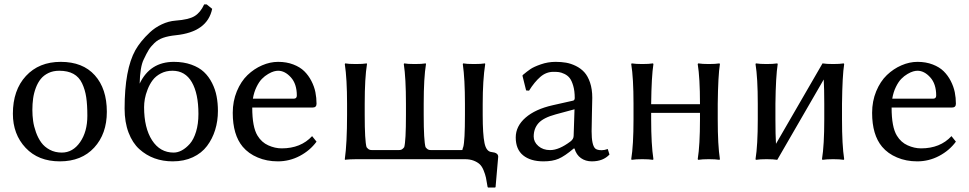

<svg xmlns="http://www.w3.org/2000/svg" viewBox="-20 -718 4372 866"><path d="M38.1 -205.1Q38.1 -311.5 96.9 -375.2Q155.8 -439 253.9 -439Q353.5 -439 407.7 -378.4Q461.9 -317.9 461.9 -213.9Q461.9 -114.3 404.8 -52.2Q347.7 9.8 250 9.8Q152.8 9.8 95.5 -51.3Q38.1 -112.3 38.1 -205.1ZM247.1 -398.9Q219.7 -398.9 198.5 -388.7Q177.2 -378.4 163.8 -361.8Q150.4 -345.2 141.6 -321.8Q132.8 -298.3 129.4 -273.9Q126 -249.5 126 -222.2Q126 -196.8 129.4 -172.4Q132.8 -147.9 142.3 -121.3Q151.9 -94.7 166.3 -75Q180.7 -55.2 204.6 -42.5Q228.5 -29.8 258.8 -29.8Q308.6 -29.8 341.3 -76.9Q374 -124 374 -195.8Q374 -245.1 368.9 -279.3Q363.8 -313.5 350.3 -342Q336.9 -370.6 311.3 -384.8Q285.6 -398.9 247.1 -398.9Z M542 -228Q542 -404.8 590.8 -492.2Q601.6 -511.2 617.7 -531.2Q633.8 -551.3 656.5 -572.5Q679.2 -593.8 709.7 -608.2Q740.2 -622.6 772 -625Q832 -629.4 857.9 -645.5Q884.3 -661.6 900.9 -698.2H912.1L937 -678.2Q915.5 -573.7 772.9 -559.1Q739.3 -555.7 716.1 -547.6Q692.9 -539.6 676.5 -523.9Q660.2 -508.3 650.4 -492.4Q640.6 -476.6 627.9 -449.2Q611.8 -416.5 609.9 -340.8Q656.7 -439 764.2 -439Q808.1 -439 843 -426.5Q877.9 -414.1 899.9 -393.3Q921.9 -372.6 936.5 -343.5Q951.2 -314.5 957 -283.4Q962.9 -252.4 962.9 -217.8Q962.9 -171.9 950.4 -131.8Q938 -91.8 913.8 -59.6Q889.6 -27.3 849.9 -8.8Q810.1 9.8 758.8 9.8Q714.8 9.8 677 -3.9Q639.2 -17.6 608.4 -45.4Q577.6 -73.2 559.8 -120.1Q542 -167 542 -228ZM757.8 -398.9Q728.5 -398.9 705.3 -386.7Q682.1 -374.5 668.5 -356.2Q654.8 -337.9 645.8 -314.7Q636.7 -291.5 633.3 -272Q629.9 -252.4 629.9 -234.9Q629.9 -141.1 665.8 -85.4Q701.7 -29.8 763.2 -29.8Q781.7 -29.8 800.3 -39.8Q818.8 -49.8 836.2 -69.3Q853.5 -88.9 864.3 -124Q875 -159.2 875 -204.1Q875 -295.9 845.2 -347.4Q815.4 -398.9 757.8 -398.9Z M1120.6 -272.9H1304.7Q1318.8 -272.9 1318.8 -287.1Q1318.8 -339.4 1292 -369.1Q1265.1 -398.9 1234.4 -398.9Q1226.1 -398.9 1215.3 -396Q1204.6 -393.1 1189.5 -384.3Q1174.3 -375.5 1161.4 -362.3Q1148.4 -349.1 1137 -325.7Q1125.5 -302.2 1120.6 -272.9ZM1387.7 -104 1407.7 -79.1Q1378.4 -39.1 1332 -14.6Q1285.6 9.8 1233.4 9.8Q1183.1 9.8 1142.1 -7.8Q1101.1 -24.9 1074.7 -56.2Q1029.8 -109.9 1029.8 -209Q1029.8 -261.7 1048.3 -306.4Q1066.9 -351.1 1096.4 -379.4Q1126 -407.7 1162.1 -423.3Q1198.2 -439 1234.4 -439Q1272.5 -439 1303 -427.2Q1333.5 -415.5 1352.5 -396.7Q1371.6 -377.9 1384.5 -352.8Q1397.5 -327.6 1402.6 -302.2Q1407.7 -276.9 1407.7 -250Q1407.7 -232.9 1389.6 -232.9H1117.7Q1117.7 -144.5 1141.6 -106Q1160.2 -75.7 1189.9 -62.5Q1220.2 -48.8 1250.5 -48.8Q1336.9 -48.8 1387.7 -104Z M1588.4 0Q1573.2 0 1560.1 0.7Q1546.9 1.5 1541.5 2L1536.1 2.9L1535.2 0Q1545.4 -71.3 1545.4 -200.2V-250Q1545.4 -362.3 1535.2 -429.2L1537.1 -432.1Q1551.3 -429.2 1585.4 -429.2Q1601.1 -429.2 1613.3 -429.9Q1625.5 -430.7 1629.9 -431.6L1634.3 -432.1L1635.3 -429.2Q1625 -366.2 1625 -250V-200.2Q1625 -83 1633.3 -54.2Q1639.2 -46.9 1644 -43.9Q1648.9 -41 1659.2 -41H1777.3Q1787.6 -41 1792.5 -43.9Q1797.4 -46.9 1803.2 -54.2Q1811 -81.5 1811 -200.2V-250Q1811 -365.7 1801.3 -429.2L1803.2 -432.1Q1816.9 -429.2 1851.1 -429.2Q1866.7 -429.2 1878.9 -429.9Q1891.1 -430.7 1895.5 -431.6L1900.4 -432.1L1901.4 -429.2Q1891.1 -366.2 1891.1 -250V-200.2Q1891.1 -83 1899.4 -54.2Q1905.3 -46.9 1910.2 -43.9Q1915 -41 1925.3 -41H2057.1Q2064 -41 2065.4 -42.2Q2066.9 -43.5 2066.9 -47.1Q2066.9 -50.8 2069.3 -54.2Q2077.1 -81.5 2077.1 -200.2V-249Q2077.1 -361.8 2067.4 -429.2L2069.3 -432.1Q2084 -429.2 2118.2 -429.2Q2133.8 -429.2 2146 -429.9Q2158.2 -430.7 2163.1 -431.6L2167.5 -432.1L2168.5 -429.2Q2157.2 -356.4 2157.2 -249V-200.2Q2157.2 -111.8 2165.3 -73Q2173.3 -34.2 2197.3 -32.2Q2227.1 -29.3 2227.1 -11.2L2215.3 125L2213.4 127.9H2181.2L2179.2 125Q2175.3 99.1 2171.9 83.5Q2168.5 67.9 2161.1 50Q2153.8 32.2 2143.6 22.7Q2133.3 13.2 2116.5 6.6Q2099.6 0 2076.2 0Z M2571.3 -225.1 2486.3 -202.1Q2430.7 -187 2408.9 -162.6Q2387.2 -138.2 2387.2 -102.1Q2387.2 -77.6 2408.2 -59.3Q2429.2 -41 2461.4 -41Q2501.5 -41 2553.2 -80.1Q2567.4 -90.8 2567.4 -106ZM2571.3 -47.9H2567.4Q2526.9 -13.7 2499.5 -2Q2472.2 9.8 2431.2 9.8Q2373 9.8 2339.6 -17.3Q2306.2 -44.4 2306.2 -98.1Q2306.2 -148.9 2350.6 -187.5Q2394.5 -225.6 2472.2 -243.2L2565.4 -264.2Q2572.3 -266.6 2572.3 -275.9Q2572.3 -308.1 2565.4 -331.3Q2558.6 -354.5 2549.3 -366.2Q2540 -377.9 2525.4 -384.8Q2510.7 -391.6 2500.5 -392.8Q2490.2 -394 2476.1 -394Q2443.4 -394 2417 -371.1Q2390.6 -348.1 2366.2 -309.1L2353 -310.1L2336.4 -377L2339.4 -380.9Q2357.4 -396 2372.3 -406.2Q2387.2 -416.5 2419.2 -427.7Q2451.2 -439 2486.3 -439Q2511.2 -439 2533 -435.3Q2554.7 -431.6 2577.1 -420.7Q2599.6 -409.7 2615.5 -392.3Q2631.3 -375 2641.4 -345.5Q2651.4 -315.9 2651.4 -276.9Q2651.4 -273.4 2649.9 -208Q2648.4 -142.6 2648.4 -126Q2648.4 -63 2665 -47.9Q2673.8 -40.5 2694.3 -40.5Q2706.5 -40.5 2721.2 -45.9L2729 -21Q2700.2 9.8 2649.4 9.8Q2621.1 9.8 2600.3 -4.9Q2579.6 -19.5 2571.3 -47.9Z M2837.4 -250Q2837.4 -366.2 2827.1 -429.2L2829.1 -432.1Q2847.7 -429.2 2877 -429.2Q2907.2 -429.2 2925.3 -432.1L2927.2 -429.2Q2918.5 -373 2917 -250V-248H3137.2V-250Q3137.2 -366.2 3127 -429.2L3129.4 -432.1Q3147.5 -429.2 3177.2 -429.2Q3207 -429.2 3225.1 -432.1L3227.1 -429.2Q3218.8 -376.5 3217.3 -250V-179.2Q3217.3 -63.5 3227.1 0L3225.1 2.9Q3207 0 3177.2 0Q3147.5 0 3129.4 2.9L3127 0Q3137.2 -63.5 3137.2 -179.2V-209H2917V-179.2Q2917 -66.4 2927.2 0L2925.3 2.9Q2907.2 0 2877 0Q2847.7 0 2829.1 2.9L2827.1 0Q2837.4 -63.5 2837.4 -179.2Z M3397.9 -250Q3397.9 -366.2 3387.7 -429.2L3389.6 -432.1Q3408.2 -429.2 3437.5 -429.2Q3467.8 -429.2 3485.8 -432.1L3487.8 -429.2Q3479 -373 3477.5 -250V-179.2Q3477.5 -109.4 3480 -69.3L3689.9 -432.1Q3708 -429.2 3737.8 -429.2Q3767.6 -429.2 3785.6 -432.1L3787.6 -429.2Q3779.3 -376.5 3777.8 -250V-179.2Q3777.8 -63.5 3787.6 0L3785.6 2.9Q3767.6 0 3737.8 0Q3708 0 3689.9 2.9L3687.5 0Q3697.8 -63.5 3697.8 -179.2V-250Q3697.8 -317.9 3695.3 -359.4L3485.8 2.9Q3467.8 0 3437.5 0Q3408.2 0 3389.6 2.9L3387.7 0Q3397.9 -63.5 3397.9 -179.2Z M4004.4 -272.9H4188.5Q4202.6 -272.9 4202.6 -287.1Q4202.6 -339.4 4175.8 -369.1Q4148.9 -398.9 4118.2 -398.9Q4109.9 -398.9 4099.1 -396Q4088.4 -393.1 4073.2 -384.3Q4058.1 -375.5 4045.2 -362.3Q4032.2 -349.1 4020.8 -325.7Q4009.3 -302.2 4004.4 -272.9ZM4271.5 -104 4291.5 -79.1Q4262.2 -39.1 4215.8 -14.6Q4169.4 9.8 4117.2 9.8Q4066.9 9.8 4025.9 -7.8Q3984.9 -24.9 3958.5 -56.2Q3913.6 -109.9 3913.6 -209Q3913.6 -261.7 3932.1 -306.4Q3950.7 -351.1 3980.2 -379.4Q4009.8 -407.7 4045.9 -423.3Q4082 -439 4118.2 -439Q4156.2 -439 4186.8 -427.2Q4217.3 -415.5 4236.3 -396.7Q4255.4 -377.9 4268.3 -352.8Q4281.2 -327.6 4286.4 -302.2Q4291.5 -276.9 4291.5 -250Q4291.5 -232.9 4273.4 -232.9H4001.5Q4001.5 -144.5 4025.4 -106Q4043.9 -75.7 4073.7 -62.5Q4104 -48.8 4134.3 -48.8Q4220.7 -48.8 4271.5 -104Z"/></svg>

Font: Linux Biolinum G
Style: Regular
Weight: 400
Designer: Philipp H. Poll
Foundry: Philipp H. Poll
Version: Version 1.1.0 ; ttfautohint (v1.6)